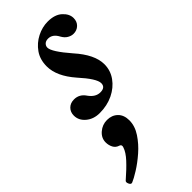

<svg xmlns="http://www.w3.org/2000/svg" viewBox="-280 -455 811 811"><g transform="rotate(-45 125.5 -49.0)"><path d="M86 13Q50 13 25.5 -7.5Q1 -28 1 -57Q1 -78 14.5 -91.5Q28 -105 50 -105Q82 -105 101 -76Q122 -47 150 -47Q180 -47 180 -72Q180 -99 123 -162Q67 -226 67 -285Q67 -326 87.5 -355Q108 -384 139.5 -400Q171 -416 204 -416Q246 -416 269 -395Q292 -374 292 -349Q292 -328 278.5 -315Q265 -302 245 -302Q232 -302 219 -309.5Q206 -317 197 -333Q181 -364 154 -364Q140 -364 132.5 -356.5Q125 -349 125 -339Q125 -314 185 -245Q246 -177 246 -119Q246 -82 224.5 -52Q203 -22 167 -4.5Q131 13 86 13ZM-24 317Q-33 321 -38.5 309Q-44 297 -38 292Q-1 260 23 234Q47 208 54 186Q59 173 48 169Q31 164 23.5 149.5Q16 135 16 118Q16 92 37.5 73.5Q59 55 87 55Q116 55 134.5 73Q153 91 153 123Q153 157 131.5 189.5Q110 222 79.5 248.5Q49 275 20 293Q-9 311 -24 317Z"/></g></svg>

Font: Junicode
Style: Bold Italic
Weight: 700
Italic angle: -11°
Designer: Peter S. Baker
Version: Version 2.100; ttfautohint (v1.8.4)